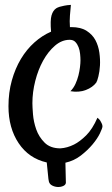

<svg xmlns="http://www.w3.org/2000/svg" viewBox="-20 -682 458 784"><path d="M377.9 -201.2Q385.7 -195.3 389.6 -189Q393.6 -182.6 395.5 -177.7Q398.4 -171.9 398.4 -166Q398.4 -159.2 388.2 -137.7Q377.9 -116.2 357.9 -92.3Q337.9 -68.4 310.1 -46.9Q282.2 -25.4 247.1 -17.6L249 64.5Q248 73.2 237.8 77.6Q227.5 82 215.8 81.5Q204.1 81.1 193.4 75.7Q182.6 70.3 179.7 59.6Q177.7 52.7 175.8 29.8Q173.8 6.8 170.9 -18.6Q97.7 -35.2 56.2 -97.2Q14.6 -159.2 14.6 -248Q14.6 -304.7 28.3 -353.5Q42 -402.3 65.4 -441.4Q88.9 -480.5 120.6 -508.8Q152.3 -537.1 188.5 -552.7Q184.6 -598.6 190.4 -619.1Q196.3 -639.6 210 -648.4Q214.8 -651.4 223.6 -654.3Q231.4 -656.2 242.2 -658.7Q252.9 -661.1 269.5 -662.1Q267.6 -641.6 265.6 -618.7Q263.7 -595.7 265.6 -571.3H271.5Q309.6 -571.3 333.5 -556.2Q357.4 -541 369.6 -518.1Q381.8 -495.1 385.7 -467.3Q389.6 -439.5 388.2 -414.6Q386.7 -389.6 381.8 -370.1Q377 -350.6 373 -344.7Q358.4 -325.2 330.6 -314.5Q302.7 -303.7 267.6 -309.6Q280.3 -322.3 288.1 -339.4Q295.9 -356.4 300.3 -374Q304.7 -391.6 306.6 -407.7Q308.6 -423.8 308.6 -435.5Q308.6 -447.3 307.1 -461.9Q305.7 -476.6 300.8 -489.3Q295.9 -502 287.6 -510.7Q279.3 -519.5 264.6 -519.5Q232.4 -519.5 204.6 -495.6Q176.8 -471.7 156.2 -434.6Q135.7 -397.5 124 -351.6Q112.3 -305.7 112.3 -260.7Q112.3 -246.1 114.7 -215.3Q117.2 -184.6 127.9 -153.8Q138.7 -123 162.1 -99.6Q185.5 -76.2 226.6 -76.2Q254.9 -78.1 282.2 -91.8Q305.7 -103.5 331.5 -128.9Q357.4 -154.3 377.9 -201.2Z"/></svg>

Font: Rancho
Style: Regular
Weight: 400
Designer: Font Diner, Inc
Foundry: Font Diner, Inc
Version: Version 1.001